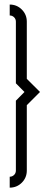

<svg xmlns="http://www.w3.org/2000/svg" viewBox="-20 -755 222 856"><path d="M50.8 -383.6V-658.5Q50.8 -670.1 42.7 -678.1Q34.6 -686 23.3 -686V-734.7Q55 -734.7 77.3 -712.4Q99.5 -690.1 99.5 -658.5V-403.6L158.3 -344.9L99.5 -286.1V5.4Q99.5 37.1 77.3 59.4Q55 81.6 23.3 81.6V32.9Q34.6 32.9 42.7 25Q50.8 17.1 50.8 5.4V-306.1L89.1 -344.9Z"/></svg>

Font: Marapfhont
Style: Book
Weight: 400
Version: Version 0.15